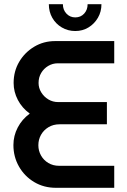

<svg xmlns="http://www.w3.org/2000/svg" viewBox="-20 -896 607 916"><path d="M247 0Q189 0 143 -27.5Q97 -55 70.5 -101.5Q44 -148 44 -204Q44 -248 64.5 -287.5Q85 -327 122 -354Q85 -381 65 -419.5Q45 -458 45 -500Q45 -556 71.5 -601Q98 -646 143 -673Q188 -700 243 -700H525V-594H256Q231 -594 210 -581.5Q189 -569 176.5 -548Q164 -527 164 -500Q164 -476 177 -455Q190 -434 211 -421.5Q232 -409 258 -409H490V-303H264Q234 -303 211 -289Q188 -275 175.5 -252.5Q163 -230 163 -203Q163 -177 175.5 -154.5Q188 -132 210.5 -118.5Q233 -105 262 -105H525V0ZM339 -748Q304 -748 275 -765Q246 -782 229.5 -811Q213 -840 213 -876H280Q280 -849 297 -831Q314 -813 339 -813Q365 -813 381.5 -831Q398 -849 398 -876H464Q464 -840 447 -811Q430 -782 402 -765Q374 -748 339 -748Z"/></svg>

Font: MuseoModerno Thin Medium
Style: Regular
Weight: 500
Version: Version 1.003